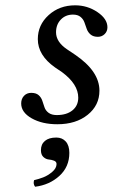

<svg xmlns="http://www.w3.org/2000/svg" viewBox="-20 -460 426 726"><path d="M60.1 -68.8Q60.1 -86.4 70.8 -97.7Q81.5 -108.9 98.1 -108.9Q116.2 -108.9 126 -100.3Q135.7 -91.8 139.9 -79.3Q144 -66.9 148.2 -54.4Q152.3 -42 163.8 -33.4Q175.3 -24.9 194.8 -24.9Q231.9 -24.9 253.9 -42.7Q275.9 -60.5 275.9 -90.8Q275.9 -141.6 214.8 -187L188 -205.1Q123 -251 123 -312Q123 -365.7 163.8 -402.8Q204.6 -439.9 264.2 -439.9Q310.5 -439.9 348.4 -414.3Q386.2 -388.7 386.2 -356.9Q386.2 -341.3 375.7 -331.1Q365.2 -320.8 350.1 -320.8Q333 -320.8 322.8 -329.3Q312.5 -337.9 308.1 -350.3Q303.7 -362.8 299.3 -375.2Q294.9 -387.7 284.4 -396.2Q273.9 -404.8 255.9 -404.8Q228 -404.8 210 -386Q191.9 -367.2 191.9 -337.9Q191.9 -301.8 232.9 -273.9L264.2 -252.9Q356 -190.4 356 -117.2Q356 -61.5 311.5 -25.9Q267.1 9.8 196.8 9.8Q139.2 9.8 99.6 -12.7Q60.1 -35.2 60.1 -68.8ZM192.9 60.1Q215.3 60.1 228.8 75.2Q242.2 90.3 242.2 118.2Q242.2 170.9 204.6 205.1Q167 239.3 112.8 246.1Q104.5 235.8 108.9 221.2Q126 217.3 143.3 210.7Q160.6 204.1 177.2 190.2Q193.8 176.3 193.8 160.2Q193.8 151.4 184.6 147.7Q175.3 144 164.3 143.1Q153.3 142.1 144 133.5Q134.8 125 134.8 107.9Q134.8 85.4 149.9 72.8Q165 60.1 192.9 60.1Z"/></svg>

Font: Common Serif News
Style: Italic
Weight: 450
Italic angle: -12°
Designer: Philipp H. Poll, Khaled Hosny
Foundry: Stefan Peev, Context Ltd.
Version: Version 1.026